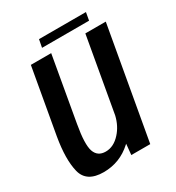

<svg xmlns="http://www.w3.org/2000/svg" viewBox="-166 -783 818 891"><g transform="rotate(-30 243.0 -337.5)"><path d="M279.5 0 285 -57.5Q283 -56 281 -54Q216.5 5 129.5 5Q38.5 5 21.2 -64.8Q4 -134.5 23.5 -248L85 -595.5H194L133.5 -251Q115.5 -150 129 -111.5Q142.5 -73 185.5 -73Q228.5 -73 263.5 -112Q294.5 -146 306.5 -196L377 -595.5H486.5L381 0ZM169.5 -638 177.5 -680H429L421.5 -638Z"/></g></svg>

Font: Anybody Medium
Style: Italic
Weight: 500
Italic angle: -10°
Designer: Tyler Finck
Foundry: Etcetera Type Company
Version: Version 1.010; ttfautohint (v1.8.3) -l 8 -r 50 -G 200 -x 14 